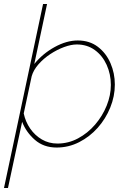

<svg xmlns="http://www.w3.org/2000/svg" viewBox="-48 -730 645 963"><path d="M-28 213 168 -710H188L124 -409Q166 -461 226 -494Q286 -527 342 -527Q401 -527 442.5 -495.5Q484 -464 506 -413.5Q528 -363 528 -306Q528 -247 505 -190.5Q482 -134 442 -89Q402 -44 349 -17Q296 10 236 10Q171 10 127 -28.5Q83 -67 63 -119L-8 213ZM240 -10Q295 -10 343.5 -36Q392 -62 429 -105Q466 -148 487 -200Q508 -252 508 -304Q508 -358 487 -404.5Q466 -451 427.5 -479Q389 -507 337 -507Q309 -507 273.5 -494Q238 -481 204 -458.5Q170 -436 145 -407.5Q120 -379 111 -348L71 -161Q80 -119 103.5 -85Q127 -51 162 -30.5Q197 -10 240 -10Z"/></svg>

Font: Raleway Thin
Style: Italic
Weight: 100
Italic angle: -12°
Designer: Matt McInerney, Pablo Impallari, Rodrigo Fuenzalida
Foundry: Matt McInerney, Pablo Impallari, Rodrigo Fuenzalida
Version: Version 4.026